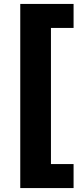

<svg xmlns="http://www.w3.org/2000/svg" viewBox="-20 -762 408 976"><path d="M83 -742H354V-620H239V72H354V194H83Z"/></svg>

Font: Montserrat Alternates
Style: Bold
Weight: 700
Designer: Julieta Ulanovsky
Foundry: Julieta Ulanovsky
Version: Version 7.200